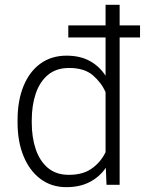

<svg xmlns="http://www.w3.org/2000/svg" viewBox="-20 -770 613 800"><path d="M53.2 -258.8V-269Q53.2 -351.1 78.1 -411.6Q103 -472.2 148.7 -505.1Q194.3 -538.1 257.3 -538.1Q313.5 -538.1 353.8 -516.1Q394 -494.1 419.9 -454.6V-613.8H264.6V-664.1H419.9V-750H478.5V-664.1H563.5V-613.8H478.5V0H423.8L420.9 -70.8Q395 -33.2 354 -11.7Q313 9.8 256.3 9.8Q194.3 9.8 148.7 -24.4Q103 -58.6 78.1 -119.4Q53.2 -180.2 53.2 -258.8ZM112.3 -269V-258.8Q112.3 -197.8 128.9 -148.4Q145.5 -99.1 179.7 -70.3Q213.9 -41.5 267.1 -41.5Q326.2 -41.5 363.3 -68.4Q400.4 -95.2 419.9 -136.2V-385.7Q402.8 -425.3 367.2 -456.1Q331.5 -486.8 268.1 -486.8Q214.4 -486.8 179.9 -458Q145.5 -429.2 128.9 -379.9Q112.3 -330.6 112.3 -269Z"/></svg>

Font: Vazirmatn RD UI FD ExtraLight
Style: Regular
Weight: 200
Designer: Saber Rastikerdar
Foundry: Saber Rastikerdar
Version: Version 33.003